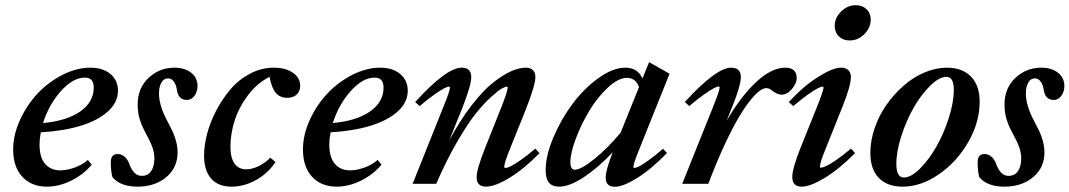

<svg xmlns="http://www.w3.org/2000/svg" viewBox="-20 -715 4161 747"><path d="M162.6 11.2Q102.5 11.2 66.9 -27.1Q31.2 -65.4 31.2 -133.3Q31.2 -190.4 57.9 -248.5Q84.5 -306.6 126.2 -351.1Q168 -395.5 222.9 -423.6Q277.8 -451.7 331.5 -451.7Q380.9 -451.7 409.9 -426.8Q439 -401.9 439 -362.3Q439 -316.4 399.4 -281Q359.9 -245.6 292.7 -225.3Q225.6 -205.1 138.7 -200.2Q133.8 -174.3 133.8 -152.8Q133.8 -102.5 155.5 -77.4Q177.2 -52.2 214.8 -52.2Q239.3 -52.2 269.5 -62.7Q299.8 -73.2 321.8 -92.8L336.9 -74.2Q303.7 -35.2 256.6 -12Q209.5 11.2 162.6 11.2ZM310.5 -413.1Q263.7 -413.1 216.8 -360.4Q169.9 -307.6 147.5 -236.3Q239.3 -244.6 292 -281.2Q344.7 -317.9 344.7 -374Q344.7 -413.1 310.5 -413.1Z M515.1 11.2Q448.2 11.2 417.5 -25.9Q411.1 -47.9 411.1 -84Q411.1 -115.7 437.5 -115.7Q452.6 -115.7 464.6 -105.5Q476.6 -95.2 483.4 -76.7Q500 -30.8 531.2 -30.8Q556.2 -30.8 568.4 -49.8Q580.6 -68.8 580.6 -97.7Q580.6 -120.6 573 -141.8Q565.4 -163.1 548.3 -194.3Q531.7 -224.6 523.7 -250.5Q515.6 -276.4 515.6 -308.6Q515.6 -372.1 557.9 -411.9Q600.1 -451.7 659.2 -451.7Q698.7 -451.7 723.6 -432.1Q748.5 -412.6 748.5 -380.4Q748.5 -358.9 736.8 -342.5Q725.1 -326.2 707 -326.2Q673.3 -326.2 668 -366.7Q665.5 -384.3 656.5 -397.2Q647.5 -410.2 634.3 -410.2Q617.2 -410.2 607.9 -393.6Q598.6 -377 598.6 -351.1Q598.6 -304.7 630.9 -244.1Q644.5 -218.3 651.6 -203.4Q658.7 -188.5 664.8 -166.3Q670.9 -144 670.9 -122.1Q670.9 -62.5 626.7 -25.6Q582.5 11.2 515.1 11.2Z M880.4 11.2Q828.6 11.2 801.3 -20.5Q773.9 -52.2 773.9 -109.4Q773.9 -148.4 785.6 -193.8Q797.4 -239.3 821.3 -284.9Q845.2 -330.6 877 -367.9Q908.7 -405.3 952.9 -428.5Q997.1 -451.7 1045.4 -451.7Q1090.8 -451.7 1119.4 -432.1Q1147.9 -412.6 1147.9 -381.3Q1147.9 -360.8 1134.8 -347.7Q1121.6 -334.5 1097.7 -334.5Q1069.3 -334.5 1053 -353.8Q1036.6 -373 1028.8 -416Q981 -392.1 945.3 -345.2Q909.7 -298.3 893.1 -246.3Q876.5 -194.3 876.5 -144Q876.5 -102.1 892.1 -79.1Q907.7 -56.2 938.5 -56.2Q959.5 -56.2 985.1 -68.1Q1010.7 -80.1 1031.7 -101.6L1051.8 -84.5Q1022.5 -40.5 976.1 -14.6Q929.7 11.2 880.4 11.2Z M1290 11.2Q1230 11.2 1194.3 -27.1Q1158.7 -65.4 1158.7 -133.3Q1158.7 -190.4 1185.3 -248.5Q1211.9 -306.6 1253.7 -351.1Q1295.4 -395.5 1350.3 -423.6Q1405.3 -451.7 1459 -451.7Q1508.3 -451.7 1537.4 -426.8Q1566.4 -401.9 1566.4 -362.3Q1566.4 -316.4 1526.9 -281Q1487.3 -245.6 1420.2 -225.3Q1353 -205.1 1266.1 -200.2Q1261.2 -174.3 1261.2 -152.8Q1261.2 -102.5 1283 -77.4Q1304.7 -52.2 1342.3 -52.2Q1366.7 -52.2 1397 -62.7Q1427.2 -73.2 1449.2 -92.8L1464.4 -74.2Q1431.2 -35.2 1384 -12Q1336.9 11.2 1290 11.2ZM1438 -413.1Q1391.1 -413.1 1344.2 -360.4Q1297.4 -307.6 1274.9 -236.3Q1366.7 -244.6 1419.4 -281.2Q1472.2 -317.9 1472.2 -374Q1472.2 -413.1 1438 -413.1Z M1585.4 0 1704.1 -296.9Q1730.5 -360.8 1730.5 -374Q1730.5 -377.9 1726.1 -377.9Q1720.7 -377.9 1707.8 -371.3Q1694.8 -364.7 1669.2 -346.7Q1643.6 -328.6 1612.8 -302.2L1595.2 -317.9Q1716.8 -451.7 1775.9 -451.7Q1813.5 -451.7 1813.5 -415Q1813.5 -384.8 1781.2 -301.3L1728 -168.9Q1770 -247.1 1814.5 -304.7Q1858.9 -362.3 1897.5 -392.8Q1936 -423.3 1967.8 -437.5Q1999.5 -451.7 2025.9 -451.7Q2043.9 -451.7 2053.5 -442.1Q2063 -432.6 2063 -415Q2063 -382.3 2022 -279.8L1965.8 -140.1Q1941.9 -81.5 1941.9 -66.4Q1941.9 -61.5 1946.3 -61.5Q1952.6 -61.5 1965.3 -67.4Q1978 -73.2 2004.4 -91.3Q2030.8 -109.4 2062.5 -136.7L2079.1 -119.1Q2017.6 -56.6 1961.4 -22.7Q1905.3 11.2 1871.1 11.2Q1834.5 11.2 1834.5 -25.4Q1834.5 -57.6 1867.7 -140.1L1928.2 -292Q1955.1 -359.4 1955.1 -374Q1955.1 -377.9 1951.2 -377.9Q1946.3 -377.9 1932.6 -370.6Q1918.9 -363.3 1890.9 -337.9Q1862.8 -312.5 1831.8 -274.2Q1800.8 -235.8 1758.8 -163.6Q1716.8 -91.3 1677.2 0Z M2155.8 11.2Q2128.9 11.2 2116 -4.2Q2103 -19.5 2103 -52.7Q2103 -109.4 2132.8 -179.9Q2162.6 -250.5 2207 -310.3Q2251.5 -370.1 2307.9 -410.9Q2364.3 -451.7 2413.1 -451.7Q2460.9 -451.7 2479.5 -409.7L2505.4 -473.1L2585 -428.2L2469.2 -139.2Q2444.3 -78.6 2444.3 -65.9Q2444.3 -61.5 2447.8 -61.5Q2453.6 -61.5 2465.8 -67.4Q2478 -73.2 2503.2 -91.1Q2528.3 -108.9 2559.6 -136.2L2575.2 -119.6Q2513.7 -56.6 2459 -22.5Q2404.3 11.7 2372.1 11.7Q2336.4 11.7 2336.4 -24.4Q2336.4 -52.2 2363.8 -122.6Q2309.1 -64 2252.4 -26.4Q2195.8 11.2 2155.8 11.2ZM2199.2 -84Q2199.2 -54.7 2216.3 -54.7Q2240.7 -54.7 2292.7 -96.7Q2344.7 -138.7 2394.5 -198.7L2466.3 -376.5Q2452.6 -412.1 2419.4 -412.1Q2385.7 -412.1 2345.2 -374.5Q2304.7 -336.9 2273.2 -284.7Q2241.7 -232.4 2220.5 -176.3Q2199.2 -120.1 2199.2 -84Z M2634.3 0 2753.4 -296.9Q2779.8 -362.3 2779.8 -374.5Q2779.8 -378.4 2775.4 -378.4Q2770 -378.4 2756.8 -371.6Q2743.7 -364.7 2718 -346.7Q2692.4 -328.6 2661.6 -302.2L2644.5 -318.4Q2766.6 -451.7 2824.7 -451.7Q2862.3 -451.7 2862.3 -415Q2862.3 -383.3 2829.6 -301.3L2807.1 -245.6Q2864.7 -343.3 2923.8 -397.5Q2982.9 -451.7 3035.2 -451.7Q3079.6 -451.7 3079.6 -411.1Q3079.6 -390.6 3061 -368.7Q3042.5 -346.7 3020.5 -346.7Q3004.9 -346.7 2982.9 -363.3Q2972.2 -372.1 2961.4 -372.1Q2950.7 -372.1 2936 -362.1Q2921.4 -352.1 2899.7 -325.2Q2877.9 -298.3 2854 -258.1Q2830.1 -217.8 2798.8 -150.9Q2767.6 -84 2735.8 0Z M3285.2 -557.6Q3259.8 -557.6 3243.7 -573.5Q3227.5 -589.4 3227.5 -614.3Q3227.5 -646 3252.7 -670.4Q3277.8 -694.8 3309.1 -694.8Q3335 -694.8 3351.3 -679.2Q3367.7 -663.6 3367.7 -639.2Q3367.7 -607.4 3343.3 -582.5Q3318.8 -557.6 3285.2 -557.6ZM3099.1 11.2Q3062.5 11.2 3062.5 -26.4Q3062.5 -60.1 3094.7 -140.1L3157.7 -296.9Q3184.1 -362.8 3184.1 -374Q3184.1 -377.9 3179.7 -377.9Q3174.3 -377.9 3161.1 -371.3Q3147.9 -364.7 3122.6 -346.7Q3097.2 -328.6 3066.4 -302.2L3048.8 -317.9Q3106.4 -380.4 3163.3 -416Q3220.2 -451.7 3252.4 -451.7Q3270.5 -451.7 3280.5 -442.1Q3290.5 -432.6 3290.5 -415Q3290.5 -381.8 3258.3 -301.3L3193.8 -140.1Q3169.9 -82 3169.9 -66.4Q3169.9 -62.5 3173.3 -62.5Q3179.7 -62.5 3192.6 -68.1Q3205.6 -73.7 3232.4 -91.8Q3259.3 -109.9 3291 -137.2L3306.6 -119.1Q3245.1 -57.1 3188.7 -22.9Q3132.3 11.2 3099.1 11.2Z M3491.7 11.2Q3432.1 11.2 3399.2 -22.7Q3366.2 -56.6 3366.2 -120.1Q3366.2 -168 3383.1 -217Q3399.9 -266.1 3429.2 -307.6Q3458.5 -349.1 3495.8 -381.8Q3533.2 -414.6 3577.1 -433.1Q3621.1 -451.7 3663.6 -451.7Q3724.1 -451.7 3757.8 -417Q3791.5 -382.3 3791.5 -318.8Q3791.5 -240.2 3747.6 -163.1Q3703.6 -85.9 3633.5 -37.4Q3563.5 11.2 3491.7 11.2ZM3496.6 -24.4Q3524.4 -24.4 3559.1 -58.8Q3593.8 -93.3 3622.6 -143.6Q3651.4 -193.8 3671.1 -255.1Q3690.9 -316.4 3690.9 -365.7Q3690.9 -416 3662.1 -416Q3634.3 -416 3599.4 -381.8Q3564.5 -347.7 3535.6 -297.6Q3506.8 -247.6 3487.1 -186.8Q3467.3 -126 3467.3 -77.1Q3467.3 -24.4 3496.6 -24.4Z M3887.7 11.2Q3820.8 11.2 3790 -25.9Q3783.7 -47.9 3783.7 -84Q3783.7 -115.7 3810.1 -115.7Q3825.2 -115.7 3837.2 -105.5Q3849.1 -95.2 3856 -76.7Q3872.6 -30.8 3903.8 -30.8Q3928.7 -30.8 3940.9 -49.8Q3953.1 -68.8 3953.1 -97.7Q3953.1 -120.6 3945.6 -141.8Q3938 -163.1 3920.9 -194.3Q3904.3 -224.6 3896.2 -250.5Q3888.2 -276.4 3888.2 -308.6Q3888.2 -372.1 3930.4 -411.9Q3972.7 -451.7 4031.7 -451.7Q4071.3 -451.7 4096.2 -432.1Q4121.1 -412.6 4121.1 -380.4Q4121.1 -358.9 4109.4 -342.5Q4097.7 -326.2 4079.6 -326.2Q4045.9 -326.2 4040.5 -366.7Q4038.1 -384.3 4029.1 -397.2Q4020 -410.2 4006.8 -410.2Q3989.7 -410.2 3980.5 -393.6Q3971.2 -377 3971.2 -351.1Q3971.2 -304.7 4003.4 -244.1Q4017.1 -218.3 4024.2 -203.4Q4031.2 -188.5 4037.4 -166.3Q4043.5 -144 4043.5 -122.1Q4043.5 -62.5 3999.3 -25.6Q3955.1 11.2 3887.7 11.2Z"/></svg>

Font: Elstob 10pt SemiBold
Style: Italic
Weight: 600
Italic angle: -20°
Designer: Peter S. Baker
Version: Version 1.015